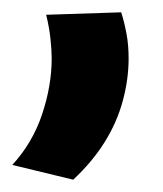

<svg xmlns="http://www.w3.org/2000/svg" viewBox="-29 -99 265 312"><path d="M46 -75 168 -79Q173 -63 176.5 -44.5Q180 -26 180 -4Q180 30 170.5 65Q161 100 141 132Q121 164 90 193L-9 169Q24 133 39.5 86.5Q55 40 55 -4Q55 -17 53 -36Q51 -55 46 -75Z"/></svg>

Font: Georama ExtraCondensed Thin SemiBold
Style: Regular
Weight: 600
Version: Version 1.001